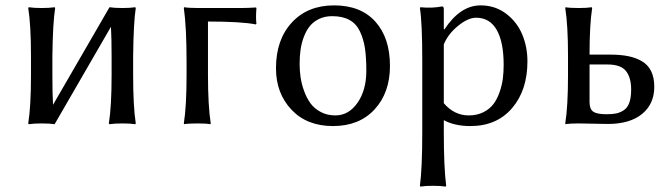

<svg xmlns="http://www.w3.org/2000/svg" viewBox="-20 -459 2484 714"><path d="M95.2 -250Q95.2 -366.2 85 -429.2L86.9 -432.1Q105.5 -429.2 134.8 -429.2Q165 -429.2 183.1 -432.1L185.1 -429.2Q176.3 -373 174.8 -250V-179.2Q174.8 -109.4 177.2 -69.3L387.2 -432.1Q405.3 -429.2 435.1 -429.2Q464.8 -429.2 482.9 -432.1L484.9 -429.2Q476.6 -376.5 475.1 -250V-179.2Q475.1 -63.5 484.9 0L482.9 2.9Q464.8 0 435.1 0Q405.3 0 387.2 2.9L384.8 0Q395 -63.5 395 -179.2V-250Q395 -317.9 392.6 -359.4L183.1 2.9Q165 0 134.8 0Q105.5 0 86.9 2.9L85 0Q95.2 -63.5 95.2 -179.2Z M673.8 -229Q673.8 -357.9 663.6 -429.2L664.6 -432.1Q682.6 -429.2 716.8 -429.2H876.5Q901.4 -429.2 931.6 -431.2L933.6 -429.2Q930.7 -391.6 933.6 -371.1L931.6 -368.2Q877.9 -378.9 753.4 -378.9V-180.2Q753.4 -66.4 763.7 0L761.7 2.9Q748 0 713.9 0Q698.2 0 685.8 0.7Q673.3 1.5 668.9 2L664.6 2.9L663.6 0Q673.8 -63.5 673.8 -180.2Z M1006.3 -205.1Q1006.3 -311.5 1065.2 -375.2Q1124 -439 1222.2 -439Q1321.8 -439 1376 -378.4Q1430.2 -317.9 1430.2 -213.9Q1430.2 -114.3 1373 -52.2Q1315.9 9.8 1218.3 9.8Q1121.1 9.8 1063.7 -51.3Q1006.3 -112.3 1006.3 -205.1ZM1215.3 -398.9Q1188 -398.9 1166.7 -388.7Q1145.5 -378.4 1132.1 -361.8Q1118.7 -345.2 1109.9 -321.8Q1101.1 -298.3 1097.7 -273.9Q1094.2 -249.5 1094.2 -222.2Q1094.2 -196.8 1097.7 -172.4Q1101.1 -147.9 1110.6 -121.3Q1120.1 -94.7 1134.5 -75Q1148.9 -55.2 1172.9 -42.5Q1196.8 -29.8 1227.1 -29.8Q1276.9 -29.8 1309.6 -76.9Q1342.3 -124 1342.3 -195.8Q1342.3 -245.1 1337.2 -279.3Q1332 -313.5 1318.6 -342Q1305.2 -370.6 1279.5 -384.8Q1253.9 -398.9 1215.3 -398.9Z M1630.4 -293.9V-75.2Q1669.4 -29.8 1723.1 -29.8Q1753.9 -29.8 1777.6 -41.7Q1801.3 -53.7 1815.2 -72.3Q1829.1 -90.8 1837.9 -116.5Q1846.7 -142.1 1849.9 -166.5Q1853 -190.9 1853 -217.8Q1853 -302.7 1827.1 -347.9Q1801.3 -393.1 1750.5 -393.1Q1720.7 -393.1 1683.6 -363Q1646.5 -333 1630.4 -293.9ZM1630.4 -352.1 1632.3 -349.1Q1691.4 -439 1767.1 -439Q1820.8 -439 1861.3 -408.7Q1901.9 -378.4 1921.6 -331.8Q1941.4 -285.2 1941.4 -231Q1941.4 -123.5 1884.3 -56.9Q1827.1 9.8 1729.5 9.8Q1670.4 9.8 1630.4 -12.2V32.2Q1630.4 163.6 1639.2 231.9L1637.2 234.9Q1618.7 231.9 1590.3 231.9Q1562 231.9 1543.5 234.9L1541.5 231.9Q1550.3 167.5 1550.3 32.2V-234.9Q1550.3 -373.5 1541.5 -429.2L1543.5 -432.1Q1585.4 -427.7 1624 -435.1Q1630.4 -435.1 1630.4 -424.8Z M2327.1 -126Q2327.1 -170.4 2307.9 -194.8Q2288.6 -219.2 2239.3 -219.2H2172.4V-79.1Q2172.4 -53.2 2186.3 -43.7Q2200.2 -34.2 2235.4 -34.2Q2256.8 -34.2 2271.2 -37.1Q2285.6 -40 2299.6 -49.1Q2313.5 -58.1 2320.3 -77.1Q2327.1 -96.2 2327.1 -126ZM2172.4 -258.8V-255.9H2249Q2287.1 -255.9 2315.7 -250.2Q2344.2 -244.6 2366.9 -231.4Q2389.6 -218.3 2401.4 -194.3Q2413.1 -170.4 2413.1 -136.2Q2413.1 -72.3 2367.7 -35.2Q2322.3 2 2240.2 2Q2219.2 2 2186.3 1Q2153.3 0 2132.3 0Q2116.7 0 2104.2 0.7Q2091.8 1.5 2087.4 2L2083 2.9L2082 0Q2092.3 -63.5 2092.3 -179.2V-250Q2092.3 -366.2 2082 -429.2L2083 -432.1Q2097.2 -429.2 2132.3 -429.2Q2147.5 -429.2 2159.4 -429.9Q2171.4 -430.7 2175.8 -431.6L2180.2 -432.1L2182.1 -429.2Q2172.4 -365.7 2172.4 -258.8Z"/></svg>

Font: Linux Biolinum G
Style: Regular
Weight: 400
Designer: Philipp H. Poll
Foundry: Philipp H. Poll
Version: Version 1.1.0 ; ttfautohint (v1.6)